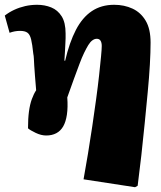

<svg xmlns="http://www.w3.org/2000/svg" viewBox="-21 -552 671 802"><path d="M543 230 328 197Q337 147 346.5 90Q356 33 364.5 -25Q373 -83 380.5 -137.5Q388 -192 393 -238Q398 -284 401 -315.5Q404 -347 404 -360Q404 -374 399 -382Q394 -390 383 -390Q374 -390 365 -383.5Q356 -377 348 -364Q340 -351 330.5 -331.5Q321 -312 311 -285Q301 -258 288 -223Q275 -188 260 -145Q263 -104 258.5 -73.5Q254 -43 243 -24Q232 -5 214 4.5Q196 14 172 14Q151 14 128 3Q105 -8 96 -16Q96 -57 100 -86.5Q104 -116 112 -138Q120 -160 130 -175Q127 -211 125 -236Q123 -261 122 -278Q121 -295 120.5 -307Q120 -319 118 -328Q114 -367 109 -387.5Q104 -408 93.5 -415.5Q83 -423 63 -423Q51 -423 40.5 -421Q30 -419 19 -415L-1 -487Q17 -501 38.5 -511Q60 -521 84 -526.5Q108 -532 134 -532Q166 -532 193 -521Q220 -510 236.5 -484Q253 -458 253 -412Q253 -403 253 -392.5Q253 -382 252 -369Q251 -356 250.5 -339Q250 -322 248 -299L251 -298Q269 -375 296 -427Q323 -479 362.5 -505.5Q402 -532 456 -532Q498 -532 532.5 -516Q567 -500 587.5 -465.5Q608 -431 608 -374Q608 -335 605 -282Q602 -229 596 -166.5Q590 -104 583.5 -37.5Q577 29 569.5 96Q562 163 554 224Z"/></svg>

Font: Literata 18pt Black
Style: Italic
Weight: 900
Italic angle: -2°
Designer: Latin by Veronika Burian and Jose Scaglione. Greek by Irene Vlachou. Cyrillic by Vera Evstafieva
Foundry: TypeTogether
Version: Version 3.103;gftools[0.9.29]